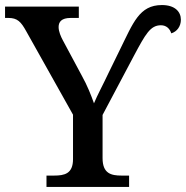

<svg xmlns="http://www.w3.org/2000/svg" viewBox="-24 -740 736 760"><path d="M160 0H487V-45H457C416 -45 382 -53 382 -114V-285L506 -519C552 -605 571 -640 613 -640C634 -640 648 -627 654 -608C677 -615 692 -636 692 -662C692 -694 668 -720 617 -720C527 -720 503 -649 451 -544L406 -452C385 -407 360 -361 348 -331C337 -362 322 -401 299 -442L225 -580C217 -595 208 -615 208 -633C208 -653 219 -669 256 -669H288V-714H-4V-669H9C45 -669 59 -654 80 -616L265 -286V-110C265 -52 231 -45 190 -45H160Z"/></svg>

Font: Noto Serif Medium
Style: Regular
Weight: 500
Designer: Monotype Design Team
Foundry: Monotype Imaging Inc.
Version: Version 2.013